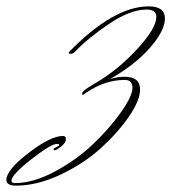

<svg xmlns="http://www.w3.org/2000/svg" viewBox="-92 -557 538 603"><path d="M254 -309Q279 -316 299 -316Q348 -316 348 -276Q348 -242 313 -191Q278 -140 224.5 -91.5Q171 -43 98 -8.5Q25 26 -42 26Q-72 26 -72 8Q-72 -23 -2.5 -76.5Q67 -130 106 -130Q115 -130 115 -119.5Q115 -109 100 -97Q85 -85 80.5 -85Q76 -85 76 -89Q76 -91 85 -95Q94 -99 94 -102Q94 -105 87 -105Q68 -105 6 -56.5Q-56 -8 -56 11Q-56 18 -45 18Q13 18 81.5 -19Q150 -56 202 -106Q254 -156 289 -206Q324 -256 324 -281Q324 -306 300 -306Q239 -306 182 -268L173 -262Q170 -259 168 -259Q166 -259 166 -264Q166 -271 196 -289L206 -295Q277 -336 338 -402Q399 -468 399 -504Q399 -527 368 -527Q318 -527 252 -483Q186 -439 143 -394Q137 -388 130.5 -388Q124 -388 124 -390.5Q124 -393 125 -394Q265 -537 375 -537Q426 -537 426 -499Q426 -461 379.5 -407.5Q333 -354 254 -309Z"/></svg>

Font: Herr Von Muellerhoff
Style: Regular
Weight: 400
Version: Version 1.000